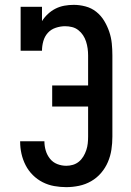

<svg xmlns="http://www.w3.org/2000/svg" viewBox="-20 -763 540 791"><path d="M253 8Q228 8 203 3.5Q178 -1 155.5 -12.5Q133 -24 115 -42Q97 -60 85.5 -82.5Q74 -105 68.5 -129.5Q63 -154 63 -179Q63 -180 63 -180.5Q63 -181 63 -181H163Q163 -181 163 -180.5Q163 -180 163 -180Q163 -161 168.5 -142.5Q174 -124 186 -109Q198 -94 216 -87Q234 -80 253 -80Q267 -80 280.5 -84Q294 -88 305 -97Q316 -106 323.5 -118.5Q331 -131 335.5 -144.5Q340 -158 341.5 -172Q343 -186 343 -200V-324H195V-411H343V-535Q343 -549 341 -563.5Q339 -578 334.5 -592Q330 -606 322 -618Q314 -630 302.5 -639Q291 -648 277 -651.5Q263 -655 248 -655Q229 -655 209.5 -648.5Q190 -642 177 -627.5Q164 -613 158.5 -593.5Q153 -574 153 -554H65V-735H153V-676Q163 -692 177.5 -705.5Q192 -719 209 -727.5Q226 -736 245 -739.5Q264 -743 284 -743Q308 -743 332.5 -736.5Q357 -730 376.5 -714.5Q396 -699 409 -677.5Q422 -656 430 -632.5Q438 -609 440.5 -584.5Q443 -560 443 -535V-200Q443 -173 439 -146.5Q435 -120 424.5 -95.5Q414 -71 396.5 -50.5Q379 -30 355.5 -16.5Q332 -3 305.5 2.5Q279 8 253 8Z"/></svg>

Font: Iosevka Slab Semibold
Style: Regular
Weight: 600
Monospace: yes
Designer: Belleve Invis
Foundry: Belleve Invis
Version: Version 11.1.1; ttfautohint (v1.8.3)